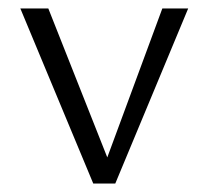

<svg xmlns="http://www.w3.org/2000/svg" viewBox="-20 -433 492 453"><path d="M200 0 28 -413H94L250 -19L217 -18L363 -413H424L252 0Z"/></svg>

Font: Ysabeau Office Light
Style: Regular
Weight: 300
Designer: Christian Thalmann (Catharsis Fonts)
Version: Version 2.001;gftools[0.9.30]; featfreeze: tnum,lnum,ss02